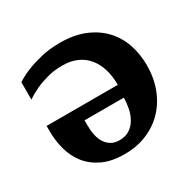

<svg xmlns="http://www.w3.org/2000/svg" viewBox="-120 -625 769 763"><g transform="rotate(-30 264.5 -244.0)"><path d="M173.8 -184.1V-162.1Q173.8 -137.7 178.2 -116.5Q182.6 -95.2 192.6 -79.6Q202.6 -64 218.3 -54.9Q233.9 -45.9 255.9 -45.9Q283.7 -45.9 302.5 -58.6Q321.3 -71.3 332.8 -91.3Q344.2 -111.3 349.1 -136Q354 -160.6 354 -184.1ZM498 -250Q498 -193.4 480 -145.3Q461.9 -97.2 429 -62.3Q396 -27.3 349.6 -7.6Q303.2 12.2 246.1 12.2Q186.5 12.2 145.8 -7.1Q105 -26.4 79.8 -58.1Q54.7 -89.8 43.5 -130.9Q32.2 -171.9 32.2 -215.8V-240.2H358.9Q358.9 -281.2 348.6 -314Q338.4 -346.7 318.8 -369.6Q299.3 -392.6 271 -404.8Q242.7 -417 206.1 -417Q168 -417 136.2 -408.2Q104.5 -399.4 81.1 -388.7Q54.2 -376 32.2 -360.8V-440.9Q57.6 -457.5 89.8 -470.2Q117.7 -481.4 156.2 -490.7Q194.8 -500 243.2 -500Q306.6 -500 354.5 -480.5Q402.3 -460.9 434.3 -427.2Q466.3 -393.6 482.2 -347.9Q498 -302.2 498 -250Z"/></g></svg>

Font: Charis SIL CyrE
Style: Bold
Weight: 700
Foundry: SIL International
Version: Version 5.000